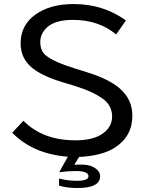

<svg xmlns="http://www.w3.org/2000/svg" viewBox="-20 -820 750 959"><path d="M97.2 -216.8Q193.4 -119.1 357.4 -119.1Q436 -119.1 482.4 -146Q540 -180.2 540 -237.8Q540 -291.5 496.1 -324.7Q444.8 -363.3 346.2 -393.1L293 -409.2Q193.8 -439 143.1 -479Q83 -526.4 83 -604Q83 -693.8 156.7 -747.1Q230 -799.8 347.2 -799.8Q496.1 -799.8 608.9 -717.8L560.1 -647.9Q472.7 -720.7 344.7 -720.7Q255.9 -720.7 215.3 -683.6Q181.2 -652.8 181.2 -609.9Q181.2 -566.4 208 -543.9Q248.5 -510.7 354 -478L412.1 -460Q522.5 -425.8 575.7 -380.4Q641.1 -325.2 641.1 -242.2Q641.1 -139.2 554.2 -83Q489.7 -41.5 375 -36.1L351.1 2.9Q369.1 2 381.8 2Q422.4 2 443.8 13.2Q480 31.7 480 60.5Q480 119.1 366.7 119.1Q312.5 119.1 274.9 106.9V71.8Q318.8 83 364.3 83Q421.9 83 421.9 60.1Q421.9 34.2 356.4 34.2Q323.7 34.2 275.9 40L318.8 -37.1Q143.6 -51.3 41 -157.2Z"/></svg>

Font: BIZ UDPGothic
Style: Regular
Weight: 400
Designer: TypeBank Co., Ltd.
Foundry: Morisawa Inc.
Version: Version 1.051